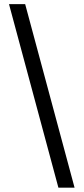

<svg xmlns="http://www.w3.org/2000/svg" viewBox="-20 -781 397 911"><path d="M257.1 109.4H333.8L99.4 -761.4H22.7Z"/></svg>

Font: Inter-Regular
Style: Regular
Weight: 500
Designer: Rasmus Andersson
Foundry: rsms
Version: ""